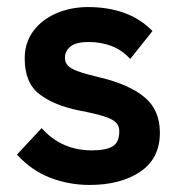

<svg xmlns="http://www.w3.org/2000/svg" viewBox="-20 -514 501 544"><path d="M234 10Q175 10 122 -10.5Q69 -31 28 -76L98 -151Q154 -88 240 -88Q281 -88 299.5 -99.5Q318 -111 318 -142Q318 -157 309 -166.5Q300 -176 275.5 -184Q251 -192 204 -201Q134 -215 92 -247Q50 -279 50 -348Q50 -393 74 -425.5Q98 -458 139 -476Q180 -494 230 -494Q286 -494 332 -477.5Q378 -461 412 -426L349 -347Q325 -373 295 -384Q265 -395 232 -395Q195 -395 179.5 -382Q164 -369 164 -351Q164 -338 171.5 -329Q179 -320 201 -312Q223 -304 265 -294Q345 -275 389 -239Q433 -203 433 -138Q433 -65 377.5 -27.5Q322 10 234 10Z"/></svg>

Font: Zen Kaku Gothic New
Style: Bold
Weight: 700
Designer: Yoshimichi Ohira
Foundry: Positype
Version: Version 1.002